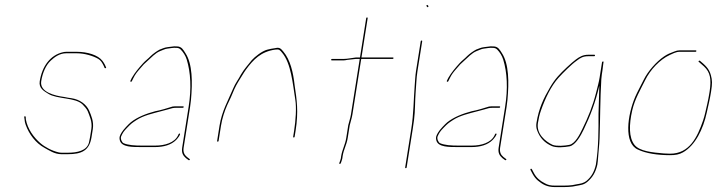

<svg xmlns="http://www.w3.org/2000/svg" viewBox="-20 -658 2921 782"><path d="M411.8 -384 407.4 -394C404.4 -400 400.9 -405.5 397 -410.5C378.9 -433.9 336 -447 292.8 -447H250.8C246.1 -447 241.6 -446.5 237.1 -445.5C185.1 -433.9 151.6 -388.8 141.8 -327C137.2 -298.2 159.7 -286.7 176.7 -276C212.7 -253.4 285.8 -261.9 315.9 -233C322.1 -227 333.8 -213.9 337.1 -205.5C344.3 -186.6 356.7 -162.2 352.1 -133L346.7 -99C345.4 -91 343.9 -83.7 342.2 -77C333.4 -44.2 294.4 -36 257.7 -36H230.7C226.7 -36 222.6 -36.5 218.4 -37.5C190.9 -44.1 163 -58.9 144.4 -75C117.7 -98.1 92.1 -132.6 85.2 -172L84.8 -182C84.2 -185.6 77.9 -185.3 78.7 -181L80.1 -171C80.4 -164.3 81.9 -157.2 84.7 -149.5C98.5 -111.5 125.2 -75.4 160.9 -56C179.6 -45.8 202 -30 229.8 -30H256.8C311.6 -30 343.9 -43.8 352.7 -99L358.1 -133C362.8 -163.2 350.9 -188.8 342.9 -208C331.3 -233 305.4 -253 270.9 -258L257.2 -260C252.1 -261.3 246.9 -262.3 241.7 -263C204.3 -267.8 140.8 -282.5 147.8 -327C153.3 -361.6 166.7 -392.5 186.6 -411C202.1 -425.4 222.5 -441 249.9 -441H292.9C325.1 -441 359.8 -430 379.8 -418.5C390.8 -412.1 396.1 -402.4 401.9 -391L406.3 -381C408.3 -378.7 414.3 -381.1 411.8 -384Z M728.2 -222C728.5 -224 727.6 -225 725.6 -225H700.6C693.3 -225 687.3 -224.7 682.5 -224C662.4 -217.6 634.4 -208.9 612.5 -205C576.6 -195.6 538.9 -181 512.8 -160C504.6 -153.4 481.2 -129 475.8 -119C468.4 -106.6 464.3 -99.1 468.5 -85C476.3 -58.7 519.1 -59 556.3 -59H611.3C647.3 -59 677.7 -68.1 697.4 -88C702.1 -92.7 718.2 -111.9 712.1 -114C708 -115.4 706.3 -109 704.8 -106C690.5 -76.9 652 -65 612.3 -65H557.3C529.4 -65 501.2 -66.6 482.9 -75C476.7 -77.9 469.8 -92.6 473.2 -102C479.9 -117.2 483.8 -123.1 497.2 -137C513.8 -154.2 516.9 -156.7 535.8 -169C564.7 -187.9 602.2 -195.9 638 -205.5L664.2 -212.5C680.3 -216.8 682.2 -219 699.7 -219H724.7C726.7 -219 727.8 -220 728.2 -222ZM516.8 -327 522.7 -339C531.1 -356.2 538.4 -364.7 550.4 -378.5L565.7 -396C570.5 -400.7 575.5 -405.3 580.9 -410C596.5 -423.5 612.1 -441.9 632.3 -450L647.2 -456C651.5 -458 656.4 -459.3 661.9 -460C674.7 -461.4 684.9 -464.3 699.3 -463C706 -463 711.6 -460.7 716.2 -456C726.3 -445.7 735.9 -430.8 740.7 -415C756.5 -362.9 760.3 -298.4 748.3 -223L722 -57C718.7 -36 725 -24.7 737.2 -14L748 -6C751.3 -3.5 755.2 -8.6 752.6 -10L741 -19C730.5 -27.6 725.2 -39.3 728 -57L754.3 -223C755.7 -231.7 756.8 -241 757.8 -251C764.4 -323.3 764.1 -398 735 -442C726.9 -454.3 720.2 -469 700.3 -469C692.4 -469.7 685.3 -469.3 679.1 -468L662.8 -466C650 -464.6 641.3 -459.9 630.2 -456C618.8 -450 603.7 -439.3 594.1 -430C583.7 -418.9 571.6 -410.6 561.8 -399.5C545.8 -381.6 529.8 -363.2 517 -341L511.1 -329C509.1 -325 514.8 -323 516.8 -327Z M866.8 -81C868.8 -81 870 -82 870.3 -84L880.1 -146C884.9 -176.1 894.7 -205.9 905.4 -230L920.5 -262C929 -283.5 939.4 -307.2 950.5 -325C959.9 -339.3 972.1 -361.3 981.8 -374.5C1012.3 -415.9 1043 -447.9 1101.2 -456C1117.9 -458.3 1120 -453.9 1129.2 -443C1165.7 -399.6 1172.2 -317.6 1182.8 -251.5C1188 -219.6 1184.5 -167.1 1178 -126L1174 -101C1173.7 -99 1174.5 -98 1176.5 -98C1178.5 -98 1179.7 -99 1180 -101L1184 -126C1196.3 -203.9 1188.7 -252.4 1180.1 -310C1174.2 -363.5 1162.4 -414.2 1134 -448C1124.4 -459.4 1119.4 -466.4 1101.2 -462C1089.6 -460.4 1077.9 -458.4 1067.7 -455.5C1046.6 -449.6 1018.6 -427.5 1005.4 -413C990.1 -393.4 974.7 -377.3 961.1 -354C950.6 -333.6 938.9 -319.9 929.6 -297.5C909.4 -248.9 883.7 -206.2 874.1 -146L864.3 -84C864 -82 864.8 -81 866.8 -81Z M1398.4 -148 1390.2 -96C1385.7 -67.9 1373.9 -49.9 1369.3 -21C1369.3 -16.3 1368 -10.7 1365.6 -4L1362 6C1361.1 8 1361.5 9.2 1363.5 9.5C1365.4 9.8 1366.9 9 1367.9 7L1371.5 -3C1373.9 -9.7 1375.2 -16 1375.5 -22C1380 -50.6 1391.7 -67.3 1396.2 -96L1404.3 -147C1408.5 -165.9 1412.7 -175 1415.4 -192L1451.2 -418H1579.2C1581.2 -418 1582.4 -419 1582.7 -421C1583 -423 1582.2 -424 1580.2 -424H1452.2L1477.5 -584C1477.8 -586 1477 -587 1475 -587C1473 -587 1471.8 -586 1471.5 -584L1446.2 -424H1430.2C1413.2 -422.3 1395.7 -418 1380.2 -418H1332.2C1330.2 -418 1329 -417 1328.7 -415C1328.4 -413 1329.3 -412 1331.3 -412H1379.3C1383.3 -412 1388 -412.7 1393.6 -414C1404.5 -415.5 1417.2 -416.8 1429.2 -418H1445.2L1409.4 -192C1406.7 -174.8 1402.7 -166.9 1398.4 -148Z M1632.7 27C1634.7 27 1635.9 26 1636.2 24L1661.1 -133C1662.9 -144.3 1664.6 -156.5 1666.3 -169.5C1671.4 -207.7 1669.9 -248.1 1673 -284C1675.4 -311.4 1675.7 -339 1680.2 -367.5L1699.6 -490C1699.9 -492 1699.1 -493 1697.1 -493C1695.1 -493 1693.9 -492 1693.6 -490L1674.2 -367.5C1671.4 -349.7 1670.4 -326.6 1669.1 -310C1664.4 -251.8 1665.1 -196.2 1655.1 -133L1630.2 24C1629.9 26 1630.7 27 1632.7 27ZM1717.3 -633C1718.4 -631.6 1720.8 -626.5 1723.7 -629.5C1727 -632.9 1723.2 -635.5 1721.9 -637C1719.6 -639.7 1715 -635.7 1717.3 -633Z M2017.2 -222C2017.5 -224 2016.6 -225 2014.6 -225H1989.6C1982.3 -225 1976.3 -224.7 1971.5 -224C1951.4 -217.6 1923.4 -208.9 1901.5 -205C1865.6 -195.6 1827.9 -181 1801.8 -160C1793.6 -153.4 1770.2 -129 1764.8 -119C1757.4 -106.6 1753.3 -99.1 1757.5 -85C1765.3 -58.7 1808.1 -59 1845.3 -59H1900.3C1936.3 -59 1966.7 -68.1 1986.4 -88C1991.1 -92.7 2007.2 -111.9 2001.1 -114C1997 -115.4 1995.3 -109 1993.8 -106C1979.5 -76.9 1941 -65 1901.3 -65H1846.3C1818.4 -65 1790.2 -66.6 1771.9 -75C1765.7 -77.9 1758.8 -92.6 1762.2 -102C1768.9 -117.2 1772.8 -123.1 1786.2 -137C1802.8 -154.2 1805.9 -156.7 1824.8 -169C1853.7 -187.9 1891.2 -195.9 1927 -205.5L1953.2 -212.5C1969.3 -216.8 1971.2 -219 1988.7 -219H2013.7C2015.7 -219 2016.8 -220 2017.2 -222ZM1805.8 -327 1811.7 -339C1820.1 -356.2 1827.4 -364.7 1839.4 -378.5L1854.7 -396C1859.5 -400.7 1864.5 -405.3 1869.9 -410C1885.5 -423.5 1901.1 -441.9 1921.3 -450L1936.2 -456C1940.5 -458 1945.4 -459.3 1950.9 -460C1963.7 -461.4 1973.9 -464.3 1988.3 -463C1995 -463 2000.6 -460.7 2005.2 -456C2015.3 -445.7 2024.9 -430.8 2029.7 -415C2045.5 -362.9 2049.3 -298.4 2037.3 -223L2011 -57C2007.7 -36 2014 -24.7 2026.2 -14L2037 -6C2040.3 -3.5 2044.2 -8.6 2041.6 -10L2030 -19C2019.5 -27.6 2014.2 -39.3 2017 -57L2043.3 -223C2044.7 -231.7 2045.8 -241 2046.8 -251C2053.4 -323.3 2053.1 -398 2024 -442C2015.9 -454.3 2009.2 -469 1989.3 -469C1981.4 -469.7 1974.3 -469.3 1968.1 -468L1951.8 -466C1939 -464.6 1930.3 -459.9 1919.2 -456C1907.8 -450 1892.7 -439.3 1883.1 -430C1872.7 -418.9 1860.6 -410.6 1850.8 -399.5C1834.8 -381.6 1818.8 -363.2 1806 -341L1800.1 -329C1798.1 -325 1803.8 -323 1805.8 -327Z M2403.4 -432C2403.7 -434 2402.9 -435 2400.9 -435H2375.9C2355.3 -435 2341.3 -427.5 2325.9 -416C2316.1 -408.7 2303.7 -398 2288.8 -384C2259.8 -356.7 2241 -337.6 2220.4 -302.5C2194.1 -257.7 2174.4 -217 2164.9 -157C2163.2 -146.3 2164.2 -136 2168 -126C2178.9 -96.7 2198.3 -75.7 2228 -63C2245.8 -55.4 2278 -58 2299.8 -62C2324.2 -66.7 2346 -106.4 2357.7 -131C2384.5 -186.9 2405.2 -240.6 2420.9 -309C2419.7 -271.2 2419.2 -231.6 2417.7 -194C2417.8 -129 2418.3 -59 2406.9 13C2400.1 42.3 2388.8 61.4 2369.6 78C2355.6 89.1 2344.8 89.7 2326.3 93C2307.9 98.2 2282.4 98 2261.5 98H2241.5C2222.8 98 2211.5 95.9 2198.1 88C2179.6 78.8 2164.5 65.8 2154.6 47L2146.1 31C2144.2 27.3 2138.4 29.7 2140.6 34L2149.1 50C2155.3 61.3 2162.4 70.3 2170.3 77C2188.5 92.2 2207.3 104 2240.5 104H2260.5C2282.4 104 2307.9 104.1 2327.3 99C2346.8 95.2 2358 95 2373 82C2393.3 64.5 2405.7 44.4 2412.9 13C2414.3 4.3 2415.3 -5.2 2415.9 -15.5C2417.5 -41.2 2421.1 -67.6 2422 -95C2424.7 -174.8 2424.3 -253.1 2429.1 -335C2430.2 -342.3 2430.9 -348.7 2431.1 -354L2433.4 -369C2434.4 -379 2435.6 -389 2437.2 -399L2438.6 -408L2435.3 -406L2432.6 -408L2422.3 -343C2420.8 -333.7 2418.8 -323.7 2416.1 -313L2408 -281C2393.9 -225.2 2375.1 -179.9 2352.1 -133C2340.7 -109.1 2322.4 -72.9 2298.8 -68C2279.9 -64.1 2247.4 -61.7 2230.8 -68C2201.5 -81.5 2163.8 -112.6 2170.9 -157C2174.1 -177.6 2177.5 -191.5 2183.6 -209C2200.2 -256.4 2224 -307 2255.1 -341.5C2272.7 -361 2308.5 -396.8 2329.1 -411C2343.4 -422.4 2355.6 -429 2374.9 -429H2399.9C2401.9 -429 2403.1 -430 2403.4 -432Z M2816.3 -450C2816.6 -452 2815.7 -453 2813.7 -453H2747.7C2741.1 -453 2733.8 -451.3 2726 -448C2709.1 -441.7 2699 -438 2683.7 -427.5C2653.9 -407 2619.6 -369.4 2601.7 -333C2593.2 -315.6 2574.5 -280.9 2567.3 -264C2535.2 -188.8 2520 -74.8 2577.8 -49C2610.7 -32.9 2659.2 -26 2708.6 -26C2730 -26 2746.3 -28.6 2761.9 -37.5C2811.4 -65.6 2843.9 -131.3 2858.6 -199.5C2864.9 -228.7 2870.5 -249.5 2876 -284C2881.5 -319 2881.1 -330 2875.3 -352C2867.8 -380.3 2849.9 -394.1 2830.1 -411C2827.9 -412.2 2822.2 -407.4 2826.3 -406C2833.7 -399.7 2840.4 -394 2847.8 -387C2872.4 -363.7 2878.3 -336.4 2870 -284C2866.9 -264.7 2863.9 -248.7 2860.9 -236C2855 -211.3 2851.1 -189.1 2843.5 -167C2820.3 -100 2788.8 -32 2709.1 -32C2700.4 -32 2692.1 -32.3 2684.2 -33C2638.6 -36.9 2585 -41.6 2564.3 -68C2540.8 -97.9 2541.8 -150.3 2555 -208.5C2565.6 -254.9 2588.3 -292.1 2607.4 -331C2628.7 -374.3 2667.5 -415.4 2707.7 -434C2717.2 -438.4 2733.3 -447 2746.8 -447H2812.8C2814.8 -447 2816 -448 2816.3 -450Z"/></svg>

Font: Proton
Style: HlIt
Weight: 500
Version: Version 1.017